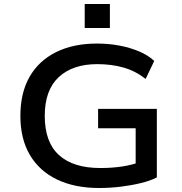

<svg xmlns="http://www.w3.org/2000/svg" viewBox="-20 -932 909 961"><path d="M476 9Q354 9 265.5 -33.5Q177 -76 129.5 -156.5Q82 -237 82 -352Q82 -467 128 -547.5Q174 -628 260.5 -671Q347 -714 465 -714Q524 -714 577 -704Q630 -694 675.5 -675Q721 -656 752 -627L709 -537Q658 -577 598 -594Q538 -611 467 -611Q344 -611 274 -546Q204 -481 204 -352Q204 -220 275.5 -155.5Q347 -91 482 -91Q542 -91 593.5 -99Q645 -107 689 -124L659 -78V-290H471V-387H765V-44Q732 -27 684.5 -15.5Q637 -4 583.5 2.5Q530 9 476 9ZM404 -792V-912H530V-792Z"/></svg>

Font: Nunito Sans 7pt SemiExpanded SemiBold
Style: Regular
Weight: 600
Width: 6
Designer: Vernon Adams
Foundry: Vernon Adams
Version: Version 3.101;gftools[0.9.27]